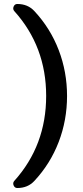

<svg xmlns="http://www.w3.org/2000/svg" viewBox="-20 -790 419 965"><path d="M67 155Q54 155 48.5 142Q43 129 52 119Q212 -59 212 -308Q212 -556 52 -734Q43 -744 48.5 -757Q54 -770 67 -770Q120 -770 153 -734Q233 -648 275 -538.5Q317 -429 317 -307.5Q317 -186 275 -76.5Q233 33 153 119Q120 155 67 155Z"/></svg>

Font: Rounded Mplus 1c Medium
Style: Regular
Weight: 500
Version: Version 1.059.20150529